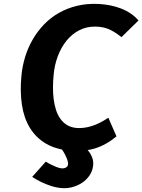

<svg xmlns="http://www.w3.org/2000/svg" viewBox="-20 -779 744 1003"><path d="M588.5 -66.5Q533.5 -21 474 -3Q456 2 438 5Q445.5 13.5 451.5 23Q458.5 34.5 463.5 50Q468.5 65.5 466.5 85.5Q463.5 114 448 137Q432.5 160 409.2 175.5Q386 191 358 198.5Q330 206 302 203.5Q272.5 201 244.8 191.8Q217 182.5 195.5 172Q170 159.5 148 145L219 65.5Q233.5 74.5 248 81.5Q260 87.5 273.8 93Q287.5 98.5 298.5 100Q314 102.5 325.5 95.5Q337 88.5 335.5 73.5Q334.5 63 330 51.2Q325.5 39.5 320.2 29Q315 18.5 309.5 10.5Q306 5 303.5 2Q256 -7.5 219.5 -29Q167.5 -60 136.2 -111Q105 -162 94.5 -231.5Q84 -301 92 -384.5Q97 -435.5 112 -483.8Q127 -532 151.8 -574.2Q176.5 -616.5 210.5 -651.8Q244.5 -687 287.5 -711.5Q330.5 -736 382 -748.5Q433.5 -761 493 -758.5Q525 -757 555.2 -751Q585.5 -745 612.5 -734.5Q639.5 -724 662.5 -708.5Q685.5 -693 703.5 -672L614.5 -585Q595 -600.5 578 -611Q561 -621.5 545.2 -627.8Q529.5 -634 513.5 -636.8Q497.5 -639.5 480 -640Q433 -641 394.5 -621.2Q356 -601.5 327.8 -566.8Q299.5 -532 282 -485.5Q264.5 -439 260 -386Q257 -355 256.8 -323.5Q256.5 -292 260.2 -262.2Q264 -232.5 272.2 -206Q280.5 -179.5 294.8 -159.2Q309 -139 330 -126Q351 -113 380 -110.5Q414.5 -107.5 456 -119.5Q497.5 -131.5 546 -164Z"/></svg>

Font: B612
Style: Bold Italic
Weight: 700
Italic angle: -10°
Designer: Nicolas Chauveau, Thomas Paillot, Jonathan Favre-Lamarine, Jean-Luc Vinot
Foundry: AIRBUS
Version: Version 1.008